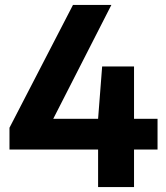

<svg xmlns="http://www.w3.org/2000/svg" viewBox="-20 -760 676 780"><path d="M18.5 -152.5V-241L276.5 -740H432.5L177.5 -240.5L159.5 -277.5H620V-152.5ZM378.5 0V-277.5L395 -490H524.5V0Z"/></svg>

Font: Encode Sans Condensed Thin
Style: Bold
Weight: 700
Version: Version 3.002